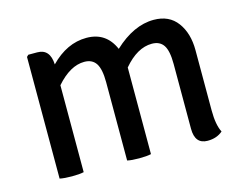

<svg xmlns="http://www.w3.org/2000/svg" viewBox="-77 -621 950 747"><g transform="rotate(-15 398.0 -247.5)"><path d="M352 -315Q352 -368 337 -391Q322 -414 290 -414Q233 -414 177 -350V0Q160 4 129.5 4Q99 4 80 0V-490L87 -497H123Q174 -497 177 -434Q243 -502 322 -502Q401 -502 433 -428Q512 -502 593 -502Q655 -502 687.5 -458Q720 -414 720 -346V-103Q720 -45 736 -14Q712 7 675 7Q624 7 624 -55V-316Q624 -369 609 -391.5Q594 -414 562 -414Q503 -414 448 -349V0Q431 4 400 4Q369 4 352 0Z"/></g></svg>

Font: Signika Negative
Style: Regular
Weight: 400
Designer: Anna Giedrys
Foundry: Anna Giedrys
Version: Version 1.001